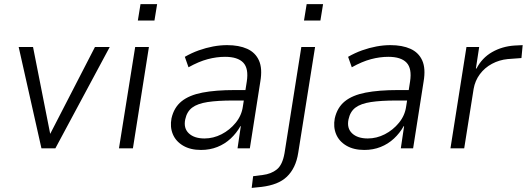

<svg xmlns="http://www.w3.org/2000/svg" viewBox="-20 -723 2568 936"><path d="M182 0 71 -494H141L225 -69H224L443 -494H515L250 0Z M652 -623 665 -703H746L733 -623ZM560 0 639 -494H706L628 0Z M960 8Q908 8 872.5 -13Q837 -34 822.5 -69Q808 -104 816 -146Q828 -199 865 -229Q902 -259 966.5 -271.5Q1031 -284 1125 -284H1189L1181 -233H1116Q1041 -233 992 -225.5Q943 -218 917 -198.5Q891 -179 883 -141Q874 -98 900.5 -73Q927 -48 977 -48Q1020 -48 1060 -68.5Q1100 -89 1129 -124.5Q1158 -160 1164 -204L1183 -325Q1193 -389 1166 -417.5Q1139 -446 1077 -446Q1036 -446 992.5 -434.5Q949 -423 899 -395L881 -446Q914 -465 949 -477.5Q984 -490 1019 -496.5Q1054 -503 1087 -503Q1145 -503 1185 -485Q1225 -467 1242.5 -428Q1260 -389 1249 -325L1198 0H1138L1154 -108H1152Q1133 -74 1104.5 -47.5Q1076 -21 1039.5 -6.5Q1003 8 960 8Z M1462 -623 1475 -703H1555L1542 -623ZM1207 193 1214 136 1261 130Q1302 125 1329.5 103Q1357 81 1367 24L1449 -494H1516L1434 21Q1428 60 1414 89Q1400 118 1378.5 138.5Q1357 159 1326.5 171Q1296 183 1256 188Z M1756 8Q1704 8 1668.5 -13Q1633 -34 1618.5 -69Q1604 -104 1612 -146Q1624 -199 1661 -229Q1698 -259 1762.5 -271.5Q1827 -284 1921 -284H1985L1977 -233H1912Q1837 -233 1788 -225.5Q1739 -218 1713 -198.5Q1687 -179 1679 -141Q1670 -98 1696.5 -73Q1723 -48 1773 -48Q1816 -48 1856 -68.5Q1896 -89 1925 -124.5Q1954 -160 1960 -204L1979 -325Q1989 -389 1962 -417.5Q1935 -446 1873 -446Q1832 -446 1788.5 -434.5Q1745 -423 1695 -395L1677 -446Q1710 -465 1745 -477.5Q1780 -490 1815 -496.5Q1850 -503 1883 -503Q1941 -503 1981 -485Q2021 -467 2038.5 -428Q2056 -389 2045 -325L1994 0H1934L1950 -108H1948Q1929 -74 1900.5 -47.5Q1872 -21 1835.5 -6.5Q1799 8 1756 8Z M2176 0 2254 -494H2316L2300 -389H2303Q2330 -441 2379 -469Q2428 -497 2488 -501L2528 -503L2522 -440L2455 -435Q2414 -431 2378.5 -412Q2343 -393 2319.5 -361.5Q2296 -330 2289 -290L2243 0Z"/></svg>

Font: Nunito Sans 7pt SemiCondensed Light
Style: Italic
Weight: 300
Width: 4
Italic angle: -9°
Designer: Vernon Adams
Foundry: Vernon Adams
Version: Version 3.101;gftools[0.9.27]